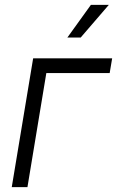

<svg xmlns="http://www.w3.org/2000/svg" viewBox="-20 -769 481 789"><path d="M440.9 -529.3 430.7 -468.8H170.4L92.8 0H28.3L116.2 -529.3ZM256.8 -614.7 353.5 -749H427.2L311.5 -614.7Z"/></svg>

Font: Inter 24pt Light
Style: Italic
Weight: 300
Italic angle: -9.3988°
Designer: Rasmus Andersson
Foundry: rsms
Version: Version 4.001;git-66647c0bb